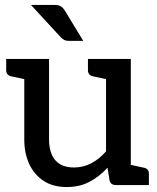

<svg xmlns="http://www.w3.org/2000/svg" viewBox="-20 -747 635 775"><path d="M249 8Q194 8 156 -17Q118 -42 98 -85Q78 -128 78 -185V-509H178V-185Q178 -130 203 -100.5Q228 -71 279 -71Q316 -71 348.5 -88Q381 -105 408 -136V-509H508V0H448Q426 0 422 -20L414 -70Q382 -35 342 -13.5Q302 8 249 8ZM480 0 492 -85 561 -70Q571 -68 576 -62Q581 -56 581 -46V0ZM107 -509 95 -424 25 -439Q16 -441 10.5 -447Q5 -453 5 -463V-509ZM437 -509 425 -424 355 -439Q346 -441 340.5 -447Q335 -453 335 -463V-509ZM105 -727H200Q218 -727 226.5 -721Q235 -715 242 -704L316 -582H259Q247 -582 239.5 -585.5Q232 -589 224 -598Z"/></svg>

Font: Aleo Medium
Style: Regular
Weight: 500
Designer: Alessio Laiso
Foundry: Alessio Laiso
Version: Version 2.001;gftools[0.9.29]